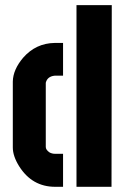

<svg xmlns="http://www.w3.org/2000/svg" viewBox="-20 -719 490 739"><path d="M29.3 -151.4V-405.3Q30.3 -451.2 69.3 -497.1Q118.2 -552.7 190.4 -553.7H222.7V-427.7H190.4Q162.1 -424.8 156.2 -400.4V-153.3Q156.2 -142.6 169.9 -132.8Q179.7 -127 192.4 -127H222.7V0H192.4Q103.5 0 53.7 -79.1Q29.3 -118.2 29.3 -151.4ZM274.4 0V-699.2H410.2L409.2 0Z"/></svg>

Font: Post No Bills Colombo
Style: ExtraBold
Weight: 900
Designer: Kosala Senevirathne, Siva Puranthara, Lasantha Premarathna, Tharique Azeez
Foundry: Mooniak
Version: Version 1.220 ; ttfautohint (v1.5)